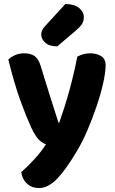

<svg xmlns="http://www.w3.org/2000/svg" viewBox="-20 -760 579 969"><path d="M136 -120Q113 -170 83.5 -250.5Q54 -331 22 -459Q34 -472 55.5 -481.5Q77 -491 102 -491Q134 -491 154 -477.5Q174 -464 185 -428Q207 -355 229.5 -284Q252 -213 275 -141H279Q291 -175 304 -215.5Q317 -256 329 -299.5Q341 -343 351.5 -387.5Q362 -432 370 -474Q401 -491 435 -491Q467 -491 490 -477Q513 -463 513 -431Q513 -395 500.5 -339.5Q488 -284 467.5 -223.5Q447 -163 421.5 -103.5Q396 -44 369 1Q313 96 268 142.5Q223 189 177 189Q140 189 116 166.5Q92 144 87 109Q119 81 153.5 43.5Q188 6 212 -32Q195 -37 176.5 -54.5Q158 -72 136 -120ZM310 -740Q356 -739 379.5 -719.5Q403 -700 403 -674Q403 -653 394 -639Q385 -625 363 -606L269 -526Q229 -526 208.5 -544.5Q188 -563 188 -586Q188 -597 192.5 -607Q197 -617 210 -631Z"/></svg>

Font: Baloo Da 2
Style: Bold
Weight: 700
Designer: Noopur Datye, Sulekha Rajkumar and Ek Type
Foundry: Ek Type
Version: Version 1.640;hotconv 1.0.111;makeotfexe 2.5.65597; ttfautoh